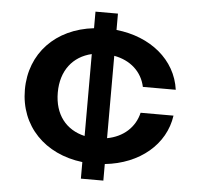

<svg xmlns="http://www.w3.org/2000/svg" viewBox="-52 -705 873 843"><g transform="rotate(5 384.0 -283.0)"><path d="M335 85H434V12C587 -4 698 -98 716 -226H571C556 -161 505 -115 434 -102V-465C506 -452 557 -406 571 -340H716C698 -471 585 -563 434 -579V-651H335V-578C167 -559 56 -443 56 -283C56 -123 168 -8 335 12ZM201 -283C201 -380 253 -445 335 -464V-103C252 -122 201 -186 201 -283Z"/></g></svg>

Font: Bounded Med
Style: Regular
Weight: 500
Designer: Vlad Churkin
Version: Version 3.0